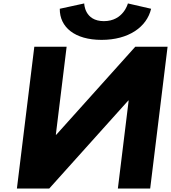

<svg xmlns="http://www.w3.org/2000/svg" viewBox="-20 -1097 995 1117"><path d="M724.1 -1077C724.1 -1077 698.1 -974 584.4 -974C470.6 -974 470 -1077 470 -1077L327.8 -1046C326.6 -939 414.9 -865 571 -865C727.1 -865 833.9 -939 859.1 -1046ZM728.5 -512H726.1L266.3 0H78.3L179.6 -825H367.6L304.8 -313H307.2L766.9 -825H954.9L853.7 0H665.7Z"/></svg>

Font: Hussar
Style: BdSuprExtOblOne
Weight: 700
Foundry: Cannot Into Space Fonts
Version: Version 2.00